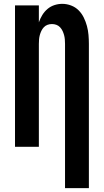

<svg xmlns="http://www.w3.org/2000/svg" viewBox="-20 -763 540 998"><path d="M318 215V-535Q318 -547 317 -558.5Q316 -570 313 -581Q310 -592 305 -602.5Q300 -613 292 -621.5Q284 -630 273 -634Q262 -638 250 -638Q238 -638 227 -634Q216 -630 208 -621.5Q200 -613 195 -602.5Q190 -592 187 -581Q184 -570 183 -558.5Q182 -547 182 -535V0H58V-735H182V-647Q189 -667 200 -685Q211 -703 227 -716.5Q243 -730 263 -736.5Q283 -743 304 -743Q327 -743 349.5 -734.5Q372 -726 388.5 -709.5Q405 -693 415.5 -671.5Q426 -650 432 -627.5Q438 -605 440 -581.5Q442 -558 442 -535V215Z"/></svg>

Font: Iosevka Term Curly Extrabold
Style: Regular
Weight: 800
Designer: Belleve Invis
Foundry: Belleve Invis
Version: Version 32.3.0